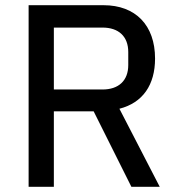

<svg xmlns="http://www.w3.org/2000/svg" viewBox="-20 -718 687 738"><path d="M187 -290H340L485 0H594L439 -300C529 -323 576 -392 576 -493C576 -621 501 -698 378 -698H90V0H187ZM187 -374V-612H374C436 -612 473 -578 473 -518V-468C473 -408 436 -374 374 -374Z"/></svg>

Font: IBM Plex Thai Text
Style: Regular
Weight: 450
Designer: Mike Abbink, Paul van der Laan, Pieter van Rosmalen, Ben Mitchell, Mark Frömberg
Foundry: Bold Monday
Version: Version 1.0